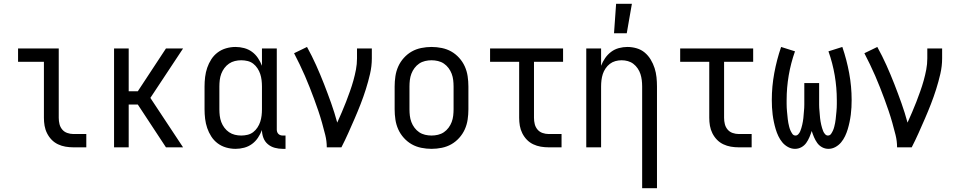

<svg xmlns="http://www.w3.org/2000/svg" viewBox="-20 -775 5040 1010"><path d="M366 0Q345 0 324.5 -3.5Q304 -7 285 -16Q266 -25 251.5 -40Q237 -55 227.5 -74Q218 -93 214.5 -113.5Q211 -134 211 -155V-450H75V-520H289V-155Q289 -138 293 -122Q297 -106 307.5 -93.5Q318 -81 334 -75.5Q350 -70 366 -70H434V0Z M580 0V-520H657V-295H705L853 -520H943L771 -260L943 0H853L705 -225H657V0Z M1219 8Q1194 8 1169.5 1Q1145 -6 1125 -21Q1105 -36 1091.5 -57Q1078 -78 1070 -101.5Q1062 -125 1059 -150Q1056 -175 1056 -200V-320Q1056 -345 1059 -370Q1062 -395 1070 -418.5Q1078 -442 1091.5 -463Q1105 -484 1125 -499Q1145 -514 1169.5 -521Q1194 -528 1219 -528Q1242 -528 1264.5 -522Q1287 -516 1305.5 -502.5Q1324 -489 1337 -469.5Q1350 -450 1358 -429V-520H1436V-93Q1436 -87 1438 -81Q1440 -75 1444.5 -70.5Q1449 -66 1455 -64Q1461 -62 1467 -62H1482V8H1467Q1446 8 1425.5 2.5Q1405 -3 1389 -16.5Q1373 -30 1365.5 -50Q1358 -70 1358 -91Q1350 -70 1337 -50.5Q1324 -31 1305.5 -17.5Q1287 -4 1264.5 2Q1242 8 1219 8ZM1249 -62Q1266 -62 1282.5 -66Q1299 -70 1312 -80Q1325 -90 1334.5 -104.5Q1344 -119 1349 -134.5Q1354 -150 1356 -166.5Q1358 -183 1358 -200V-320Q1358 -337 1356 -353.5Q1354 -370 1349 -385.5Q1344 -401 1334.5 -415.5Q1325 -430 1312 -440Q1299 -450 1282.5 -454Q1266 -458 1249 -458Q1232 -458 1215.5 -454Q1199 -450 1185 -440.5Q1171 -431 1160.5 -417Q1150 -403 1144 -387Q1138 -371 1136 -354Q1134 -337 1134 -320V-200Q1134 -183 1136 -166Q1138 -149 1144 -133Q1150 -117 1160.5 -103Q1171 -89 1185 -79.5Q1199 -70 1215.5 -66Q1232 -62 1249 -62Z M1699 0Q1699 -33 1691 -65Q1683 -97 1674 -129Q1665 -161 1654.5 -192Q1644 -223 1632.5 -254Q1621 -285 1609 -315.5Q1597 -346 1584 -376Q1571 -406 1556.5 -436Q1542 -466 1527 -495L1595 -528Q1621 -481 1643 -432Q1665 -383 1684.5 -333Q1704 -283 1722 -232.5Q1740 -182 1754 -130Q1766 -157 1778 -184.5Q1790 -212 1800.5 -239.5Q1811 -267 1821 -295Q1831 -323 1839 -351.5Q1847 -380 1852.5 -409Q1858 -438 1858 -468V-520H1936V-468Q1936 -427 1926.5 -386Q1917 -345 1904.5 -305.5Q1892 -266 1877 -227.5Q1862 -189 1845.5 -151Q1829 -113 1812 -75Q1795 -37 1776 0Z M2250 8Q2223 8 2196 2.5Q2169 -3 2146 -16Q2123 -29 2104.5 -49.5Q2086 -70 2075 -94.5Q2064 -119 2060 -146Q2056 -173 2056 -200V-320Q2056 -347 2060 -374Q2064 -401 2075 -425.5Q2086 -450 2104.5 -470.5Q2123 -491 2146 -504Q2169 -517 2196 -522.5Q2223 -528 2250 -528Q2277 -528 2304 -522.5Q2331 -517 2354 -504Q2377 -491 2395.5 -470.5Q2414 -450 2425 -425.5Q2436 -401 2440 -374Q2444 -347 2444 -320V-200Q2444 -173 2440 -146Q2436 -119 2425 -94.5Q2414 -70 2395.5 -49.5Q2377 -29 2354 -16Q2331 -3 2304 2.5Q2277 8 2250 8ZM2250 -62Q2267 -62 2284 -66Q2301 -70 2315 -79.5Q2329 -89 2339.5 -103Q2350 -117 2356 -133Q2362 -149 2364 -166Q2366 -183 2366 -200V-320Q2366 -337 2364 -354Q2362 -371 2356 -387Q2350 -403 2339.5 -417Q2329 -431 2315 -440.5Q2301 -450 2284 -454Q2267 -458 2250 -458Q2233 -458 2216 -454Q2199 -450 2185 -440.5Q2171 -431 2160.5 -417Q2150 -403 2144 -387Q2138 -371 2136 -354Q2134 -337 2134 -320V-200Q2134 -183 2136 -166Q2138 -149 2144 -133Q2150 -117 2160.5 -103Q2171 -89 2185 -79.5Q2199 -70 2216 -66Q2233 -62 2250 -62Z M2866 0Q2845 0 2824.5 -3.5Q2804 -7 2785 -16Q2766 -25 2751.5 -40Q2737 -55 2727.5 -74Q2718 -93 2714.5 -113.5Q2711 -134 2711 -155V-450H2558V-520H2942V-450H2789V-155Q2789 -138 2793 -122Q2797 -106 2807.5 -93.5Q2818 -81 2834 -75.5Q2850 -70 2866 -70H2934V0Z M3210 -600 3221 -755H3304L3277 -600ZM3358 215V-320Q3358 -337 3356 -353.5Q3354 -370 3349 -385.5Q3344 -401 3334.5 -415Q3325 -429 3312 -439Q3299 -449 3283 -453.5Q3267 -458 3250 -458Q3233 -458 3217 -453.5Q3201 -449 3188 -439Q3175 -429 3165.5 -415Q3156 -401 3151 -385.5Q3146 -370 3144 -353.5Q3142 -337 3142 -320V0H3064V-520H3142V-429Q3150 -450 3163 -469Q3176 -488 3194.5 -502Q3213 -516 3235.5 -522Q3258 -528 3280 -528Q3305 -528 3329 -521Q3353 -514 3371.5 -498.5Q3390 -483 3403 -461.5Q3416 -440 3423.5 -416.5Q3431 -393 3433.5 -368.5Q3436 -344 3436 -320V215Z M3866 0Q3845 0 3824.5 -3.5Q3804 -7 3785 -16Q3766 -25 3751.5 -40Q3737 -55 3727.5 -74Q3718 -93 3714.5 -113.5Q3711 -134 3711 -155V-450H3558V-520H3942V-450H3789V-155Q3789 -138 3793 -122Q3797 -106 3807.5 -93.5Q3818 -81 3834 -75.5Q3850 -70 3866 -70H3934V0Z M4162 8Q4143 8 4125.5 -1.5Q4108 -11 4095.5 -26Q4083 -41 4074.5 -59Q4066 -77 4060.5 -95.5Q4055 -114 4051 -133Q4047 -152 4044.5 -171.5Q4042 -191 4041 -210.5Q4040 -230 4040 -249Q4040 -320 4053 -390.5Q4066 -461 4089 -528L4162 -505Q4140 -443 4129 -378.5Q4118 -314 4118 -248Q4118 -238 4118 -228Q4118 -218 4118.5 -208Q4119 -198 4120 -188Q4121 -178 4122 -168Q4123 -158 4124 -148Q4125 -138 4127 -128Q4129 -118 4131.5 -108Q4134 -98 4138 -89Q4142 -80 4148 -71Q4154 -62 4165 -62Q4173 -62 4179.5 -69Q4186 -76 4189.5 -84.5Q4193 -93 4195.5 -101.5Q4198 -110 4200 -118.5Q4202 -127 4203.5 -136Q4205 -145 4206 -153.5Q4207 -162 4207.5 -171Q4208 -180 4209 -189Q4210 -198 4210.5 -207Q4211 -216 4211 -224.5Q4211 -233 4211 -242Q4211 -251 4211 -260V-338H4289V-260Q4289 -251 4289 -242Q4289 -233 4289 -224.5Q4289 -216 4289.5 -207Q4290 -198 4291 -189Q4292 -180 4292.5 -171Q4293 -162 4294 -153.5Q4295 -145 4296.5 -136Q4298 -127 4300 -118.5Q4302 -110 4304.5 -101.5Q4307 -93 4310.5 -84.5Q4314 -76 4320.5 -69Q4327 -62 4335 -62Q4346 -62 4352 -71Q4358 -80 4362 -89Q4366 -98 4368.5 -108Q4371 -118 4373 -128Q4375 -138 4376 -148Q4377 -158 4378 -168Q4379 -178 4380 -188Q4381 -198 4381.5 -208Q4382 -218 4382 -228Q4382 -238 4382 -248Q4382 -314 4371 -378.5Q4360 -443 4338 -505L4411 -528Q4434 -461 4447 -390.5Q4460 -320 4460 -249Q4460 -230 4459 -210.5Q4458 -191 4455.5 -171.5Q4453 -152 4449 -133Q4445 -114 4439.5 -95.5Q4434 -77 4425.5 -59Q4417 -41 4404.5 -26Q4392 -11 4374.5 -1.5Q4357 8 4338 8Q4320 8 4304.5 -0.5Q4289 -9 4279 -23Q4269 -37 4262 -53.5Q4255 -70 4250 -86Q4245 -70 4238 -53.5Q4231 -37 4221 -23Q4211 -9 4195.5 -0.5Q4180 8 4162 8Z M4699 0Q4699 -33 4691 -65Q4683 -97 4674 -129Q4665 -161 4654.5 -192Q4644 -223 4632.5 -254Q4621 -285 4609 -315.5Q4597 -346 4584 -376Q4571 -406 4556.5 -436Q4542 -466 4527 -495L4595 -528Q4621 -481 4643 -432Q4665 -383 4684.5 -333Q4704 -283 4722 -232.5Q4740 -182 4754 -130Q4766 -157 4778 -184.5Q4790 -212 4800.5 -239.5Q4811 -267 4821 -295Q4831 -323 4839 -351.5Q4847 -380 4852.5 -409Q4858 -438 4858 -468V-520H4936V-468Q4936 -427 4926.5 -386Q4917 -345 4904.5 -305.5Q4892 -266 4877 -227.5Q4862 -189 4845.5 -151Q4829 -113 4812 -75Q4795 -37 4776 0Z"/></svg>

Font: Iosevka Term SS14
Style: Regular
Weight: 400
Monospace: yes
Designer: Belleve Invis
Foundry: Belleve Invis
Version: Version 24.1.1; ttfautohint (v1.8.4)